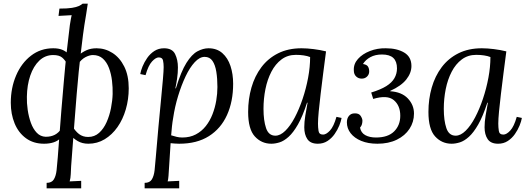

<svg xmlns="http://www.w3.org/2000/svg" viewBox="-20 -775 2874 1050"><path d="M235 255V225Q263 225 274.5 206Q286 187 289.5 155.5Q293 124 296 85Q300 38 304.5 -28Q309 -94 315.5 -170.5Q322 -247 329 -328.5Q336 -410 344.5 -489Q353 -568 362 -638Q366 -665 368 -673.5Q370 -682 372 -692Q354 -691 336 -690Q318 -689 300 -688L305 -728Q349 -728 373.5 -732Q398 -736 411 -742Q424 -748 432 -755H460Q457 -730 451.5 -699Q446 -668 441.5 -638Q437 -608 434 -585Q427 -530 421.5 -482.5Q416 -435 410.5 -382.5Q405 -330 399.5 -261.5Q394 -193 386.5 -97.5Q379 -2 369 134Q368 154 367 177Q366 200 361 217Q377 216 392.5 215.5Q408 215 424 214V255ZM221 11Q163 11 122 -19Q81 -49 60 -100Q39 -151 39 -213Q39 -294 68 -362Q97 -430 149.5 -470.5Q202 -511 271 -511Q300 -511 320 -503Q340 -495 356 -478L349 -422Q336 -447 319.5 -460.5Q303 -474 271 -474Q227 -474 195 -443.5Q163 -413 145.5 -361.5Q128 -310 127 -246Q126 -212 131.5 -174Q137 -136 149 -103Q161 -70 181 -49Q201 -28 230 -27Q259 -27 280 -38Q301 -49 315 -71L313 -21Q296 -4 273 3.5Q250 11 221 11ZM463 11Q430 11 405 -3.5Q380 -18 361 -41L371 -92Q391 -58 412 -42Q433 -26 462 -26Q497 -26 522 -48.5Q547 -71 563 -107Q579 -143 587 -184Q595 -225 596 -261Q597 -296 592.5 -333.5Q588 -371 576 -403Q564 -435 542.5 -454.5Q521 -474 488 -474Q470 -474 447.5 -462.5Q425 -451 405 -422L410 -473Q430 -490 453.5 -500.5Q477 -511 508 -511Q555 -511 595 -485.5Q635 -460 659.5 -411Q684 -362 684 -292Q684 -232 668 -177Q652 -122 622.5 -80Q593 -38 552.5 -13.5Q512 11 463 11Z M771 255V225Q799 225 810.5 206Q822 187 825.5 155.5Q829 124 832 85Q839 -1 846.5 -81.5Q854 -162 860.5 -228.5Q867 -295 871 -342Q875 -389 875 -408Q875 -428 871.5 -444.5Q868 -461 848 -461Q832 -461 811.5 -439Q791 -417 776 -364L747 -370Q750 -388 759.5 -411.5Q769 -435 785 -458Q801 -481 824 -496Q847 -511 877 -511Q922 -511 937.5 -479.5Q953 -448 953 -406Q953 -376 948.5 -345.5Q944 -315 939 -292H942Q970 -384 999.5 -431Q1029 -478 1060 -494.5Q1091 -511 1120 -511Q1166 -511 1196 -484.5Q1226 -458 1240.5 -414Q1255 -370 1255 -317Q1255 -220 1221.5 -146Q1188 -72 1122.5 -30.5Q1057 11 960 11Q947 11 935.5 10Q924 9 913 8Q908 84 905.5 125.5Q903 167 901.5 186.5Q900 206 897 217Q913 216 928.5 215.5Q944 215 960 214V255ZM977 -23Q1019 -23 1051 -40Q1083 -57 1105.5 -85.5Q1128 -114 1142 -150Q1156 -186 1162.5 -224.5Q1169 -263 1169 -299Q1169 -345 1163 -382.5Q1157 -420 1142 -442Q1127 -464 1099 -464Q1072 -464 1045 -435Q1018 -406 995 -357.5Q972 -309 954 -250Q936 -191 927 -130Q923 -108 920.5 -84.5Q918 -61 916 -35Q932 -30 946.5 -26.5Q961 -23 977 -23Z M1629 -511Q1659 -511 1695 -506.5Q1731 -502 1763 -494Q1755 -434 1747.5 -374.5Q1740 -315 1733.5 -261.5Q1727 -208 1723 -165.5Q1719 -123 1719 -99Q1719 -79 1722 -59Q1725 -39 1747 -39Q1764 -39 1784.5 -61Q1805 -83 1820 -136L1848 -130Q1845 -112 1835.5 -88.5Q1826 -65 1810 -42Q1794 -19 1771 -4Q1748 11 1718 11Q1678 11 1661 -14Q1644 -39 1644 -79Q1644 -108 1649.5 -142Q1655 -176 1662 -213H1659Q1635 -139 1609.5 -94.5Q1584 -50 1558.5 -27Q1533 -4 1509 3.5Q1485 11 1464 11Q1410 11 1373.5 -29Q1337 -69 1337 -163Q1337 -233 1355 -296Q1373 -359 1409.5 -407.5Q1446 -456 1501 -483.5Q1556 -511 1629 -511ZM1598 -475Q1553 -475 1519.5 -450Q1486 -425 1464 -382.5Q1442 -340 1431.5 -287.5Q1421 -235 1421 -180Q1421 -116 1435 -74.5Q1449 -33 1486 -33Q1513 -33 1540.5 -60Q1568 -87 1592 -132.5Q1616 -178 1635 -234.5Q1654 -291 1665 -350Q1676 -409 1676 -463Q1661 -469 1641 -472Q1621 -475 1598 -475Z M2044 11Q1993 11 1955.5 -4.5Q1918 -20 1897.5 -46.5Q1877 -73 1877 -106Q1877 -128 1888.5 -141.5Q1900 -155 1919 -155Q1943 -156 1952.5 -141Q1962 -126 1962 -115Q1962 -106 1959.5 -96Q1957 -86 1949 -77Q1954 -49 1977.5 -36Q2001 -23 2036 -23Q2102 -23 2135.5 -56.5Q2169 -90 2169 -142Q2169 -198 2133.5 -227.5Q2098 -257 2021 -234L2010 -269Q2062 -285 2092.5 -304Q2123 -323 2137 -347.5Q2151 -372 2151 -401Q2151 -439 2131 -458Q2111 -477 2069 -477Q2032 -477 2005.5 -462.5Q1979 -448 1965 -425Q1985 -422 1992 -411.5Q1999 -401 1999 -384Q1999 -368 1987.5 -356.5Q1976 -345 1958 -345Q1940 -345 1927.5 -357Q1915 -369 1915 -390Q1913 -425 1937.5 -452.5Q1962 -480 2003 -496Q2044 -512 2090 -511Q2151 -511 2190.5 -487.5Q2230 -464 2230 -414Q2230 -376 2202 -340.5Q2174 -305 2114 -278V-276Q2177 -272 2210.5 -236.5Q2244 -201 2244 -154Q2244 -108 2219.5 -70.5Q2195 -33 2150 -11Q2105 11 2044 11Z M2615 -511Q2645 -511 2681 -506.5Q2717 -502 2749 -494Q2741 -434 2733.5 -374.5Q2726 -315 2719.5 -261.5Q2713 -208 2709 -165.5Q2705 -123 2705 -99Q2705 -79 2708 -59Q2711 -39 2733 -39Q2750 -39 2770.5 -61Q2791 -83 2806 -136L2834 -130Q2831 -112 2821.5 -88.5Q2812 -65 2796 -42Q2780 -19 2757 -4Q2734 11 2704 11Q2664 11 2647 -14Q2630 -39 2630 -79Q2630 -108 2635.5 -142Q2641 -176 2648 -213H2645Q2621 -139 2595.5 -94.5Q2570 -50 2544.5 -27Q2519 -4 2495 3.5Q2471 11 2450 11Q2396 11 2359.5 -29Q2323 -69 2323 -163Q2323 -233 2341 -296Q2359 -359 2395.5 -407.5Q2432 -456 2487 -483.5Q2542 -511 2615 -511ZM2584 -475Q2539 -475 2505.5 -450Q2472 -425 2450 -382.5Q2428 -340 2417.5 -287.5Q2407 -235 2407 -180Q2407 -116 2421 -74.5Q2435 -33 2472 -33Q2499 -33 2526.5 -60Q2554 -87 2578 -132.5Q2602 -178 2621 -234.5Q2640 -291 2651 -350Q2662 -409 2662 -463Q2647 -469 2627 -472Q2607 -475 2584 -475Z"/></svg>

Font: Lora Italic
Style: Italic
Weight: 400
Italic angle: -3°
Designer: Olga Karpushina, Alexei Vanyashin (Cyrillic)
Foundry: Cyreal
Version: Version 2.210; ttfautohint (v1.8.1.43-b0c9)